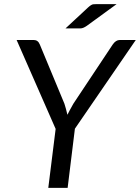

<svg xmlns="http://www.w3.org/2000/svg" viewBox="-20 -910 678 930"><path d="M143.6 -716.3Q164.1 -716.3 172.9 -694.3L292 -407.7Q299.3 -385.7 306.6 -354Q312.5 -367.2 335.4 -407.7L525.9 -694.3Q541 -716.3 560.1 -716.3H637.7L342.8 -286.6L307.6 0H213.9L249.5 -285.6L60.5 -716.3ZM370.1 -772.5H297.4L406.7 -874Q422.4 -888.2 431.2 -889.2Q439.9 -890.1 448.2 -890.1H544.9L400.9 -785.2Q382.8 -772.5 370.1 -772.5Z"/></svg>

Font: Lato-Italic
Style: Italic
Weight: 400
Italic angle: -7°
Designer: Lukasz Dziedzic
Foundry: tyPoland Lukasz Dziedzic
Version: Version 1.104; Western+Polish opensource